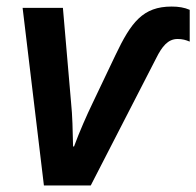

<svg xmlns="http://www.w3.org/2000/svg" viewBox="-20 -566 599 586"><path d="M114 0H257L457 -389C474 -423 492 -447 522 -447C537 -447 547 -444 559 -439V-536C543 -543 525 -546 504 -546C416 -546 380 -498 332 -397L262 -250C246 -217 222 -163 206 -119H203C202 -168 201 -214 197 -252L172 -542H49Z"/></svg>

Font: Noto Sans SemiBold
Style: Italic
Weight: 600
Italic angle: -12°
Designer: Monotype Design Team
Foundry: Monotype Imaging Inc.
Version: Version 2.013